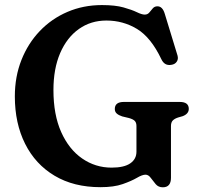

<svg xmlns="http://www.w3.org/2000/svg" viewBox="-20 -738 810 776"><path d="M671 -19.5Q671 19 638 19Q620 19 609.2 6.2Q598.5 -6.5 589.2 -19.2Q580 -32 568 -32Q555 -32 533.2 -19.2Q511.5 -6.5 476 6Q440.5 18.5 386 18.5Q278 18.5 200.5 -27.8Q123 -74 81.5 -156.8Q40 -239.5 40 -348.5Q40 -428 66.5 -495.2Q93 -562.5 140.8 -612.5Q188.5 -662.5 252.8 -690Q317 -717.5 392 -717.5Q445.5 -717.5 479.2 -708Q513 -698.5 533 -688.8Q553 -679 565 -679Q576.5 -679 583.5 -687.5Q590.5 -696 597.5 -704.2Q604.5 -712.5 616.5 -712.5Q637 -712.5 646 -682L697.5 -513.5Q701.5 -499 694.2 -488.5Q687 -478 672.5 -476Q645 -471 632 -499Q590 -587 533.8 -621Q477.5 -655 410 -655Q347 -655 298.8 -620.8Q250.5 -586.5 223.2 -523.5Q196 -460.5 196 -374Q196 -274.5 227.2 -204.5Q258.5 -134.5 312 -97.5Q365.5 -60.5 431 -60.5Q481.5 -60.5 506.5 -77.8Q531.5 -95 531.5 -125V-228.5Q531.5 -242.5 524.5 -249.5Q517.5 -256.5 501 -261L474 -267.5Q460 -272 452 -279Q444 -286 444 -297.5Q444 -326 480.5 -326H706.5Q743 -326 743 -298Q743 -278 718.5 -268.5L701 -263.5Q686.5 -259 678.8 -251.5Q671 -244 671 -228.5Z"/></svg>

Font: Fraunces 9pt Soft SemiBold
Style: Regular
Weight: 600
Version: Version 1.000;[b76b70a41]